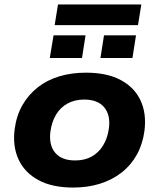

<svg xmlns="http://www.w3.org/2000/svg" viewBox="-20 -833 716 864"><path d="M309 11Q215 11 153 -22.5Q91 -56 63.5 -115.5Q36 -175 46 -252Q54 -313 81 -360Q108 -407 150 -440Q192 -473 247 -489.5Q302 -506 367 -506Q461 -506 523 -473Q585 -440 612.5 -381Q640 -322 630 -244Q622 -184 595.5 -136.5Q569 -89 526.5 -56Q484 -23 429 -6Q374 11 309 11ZM318 -111Q361 -111 392.5 -128.5Q424 -146 444 -178.5Q464 -211 470 -255Q478 -315 449 -350Q420 -385 359 -385Q317 -385 284.5 -367.5Q252 -350 232.5 -317.5Q213 -285 207 -242Q199 -181 228 -146Q257 -111 318 -111ZM226 -720 241 -813H616L601 -720ZM204 -572 221 -674H365L349 -572ZM432 -572 448 -674H592L576 -572Z"/></svg>

Font: Nunito Sans 10pt SemiExpanded ExtraBold
Style: Italic
Weight: 800
Width: 6
Italic angle: -9°
Designer: Vernon Adams
Foundry: Vernon Adams
Version: Version 3.101;gftools[0.9.27]